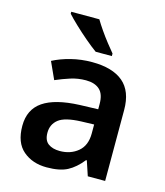

<svg xmlns="http://www.w3.org/2000/svg" viewBox="-115 -853 818 951"><g transform="rotate(15 294.0 -378.0)"><path d="M297 -552Q402 -552 456.5 -506Q511 -460 511 -364V0H422L397 -75H393Q358 -31 319 -10.5Q280 10 213 10Q140 10 92 -31Q44 -72 44 -158Q44 -242 105.5 -284Q167 -326 292 -331L386 -334V-361Q386 -412 361 -434.5Q336 -457 291 -457Q250 -457 212.5 -445Q175 -433 138 -417L98 -505Q138 -526 189.5 -539Q241 -552 297 -552ZM320 -254Q237 -251 205 -225.5Q173 -200 173 -157Q173 -118 195.5 -101.5Q218 -85 255 -85Q310 -85 348 -116.5Q386 -148 386 -210V-256ZM276 -766Q289 -744 308 -716.5Q327 -689 347.5 -663Q368 -637 383 -619V-606H300Q275 -624 242 -652Q209 -680 178.5 -709Q148 -738 132 -756V-766Z"/></g></svg>

Font: Noto Sans Kannada SemiBold
Style: Regular
Weight: 600
Designer: Jelle Bosma - Monotype Design Team
Foundry: Monotype Imaging Inc.
Version: Version 2.005; ttfautohint (v1.8.4.7-5d5b)